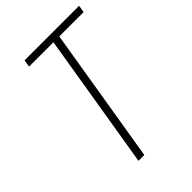

<svg xmlns="http://www.w3.org/2000/svg" viewBox="-215 -833 931 931"><g transform="rotate(-45 251.0 -367.5)"><path d="M174 0 289 -698H122L128 -735H502L496 -698H329L214 0Z"/></g></svg>

Font: Iosevka SS18 Extralight
Style: Italic
Weight: 200
Italic angle: -9°
Monospace: yes
Designer: Belleve Invis
Foundry: Belleve Invis
Version: Version 25.1.1; ttfautohint (v1.8.4)